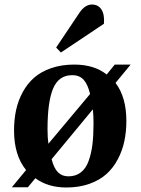

<svg xmlns="http://www.w3.org/2000/svg" viewBox="-20 -813 621 848"><path d="M228 -603 333 -759.8Q356.9 -793 386.2 -793Q413.6 -793 428 -771Q442.4 -749 439 -708L249 -581.1ZM103 14.2H32.2L95.2 -62Q42 -127 42 -236.8Q42 -284.7 51 -326.7Q60.1 -368.7 80.3 -406Q100.6 -443.4 130.9 -470Q161.1 -496.6 206.5 -512.2Q252 -527.8 308.1 -527.8Q396 -527.8 451.2 -483.9L486.8 -527.8H557.1L490.2 -446.8Q538.1 -384.3 538.1 -278.8Q538.1 -231.9 529.3 -189.9Q520.5 -147.9 500.5 -109.9Q480.5 -71.8 450.2 -44.4Q419.9 -17.1 374.8 -1Q329.6 15.1 272.9 15.1Q191.9 15.1 136.2 -25.9ZM193.8 -178.2 377.9 -397.9Q367.7 -440.4 349.4 -460.7Q331.1 -481 298.8 -481Q239.7 -481 214.8 -422.6Q189.9 -364.3 189.9 -242.2Q189.9 -203.6 193.8 -178.2ZM282.2 -34.2Q314.5 -34.2 336.9 -51.5Q359.4 -68.8 371.3 -101.8Q383.3 -134.8 388.2 -174.8Q393.1 -214.8 393.1 -268.1Q393.1 -302.7 390.1 -330.1L208 -109.9Q217.8 -70.8 235.6 -52.5Q253.4 -34.2 282.2 -34.2Z"/></svg>

Font: Literata SemiBold
Style: Italic
Weight: 650
Italic angle: -2.39999°
Designer: Latin by Veronika Burian and Jose Scaglione. Greek by Irene Vlachou. Cyrillic by Vera Evstafieva
Foundry: TypeTogether
Version: Version 3.021